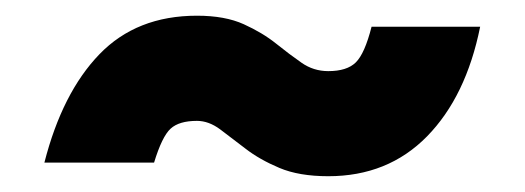

<svg xmlns="http://www.w3.org/2000/svg" viewBox="-20 -466 675 247"><path d="M37.1 -256.8Q60.1 -346.7 107.9 -396.2Q155.8 -445.8 233.4 -445.8Q269.5 -445.8 293.7 -434.8Q317.9 -423.8 335.2 -409.9Q352.5 -396 367.9 -385.3Q383.3 -374.5 402.3 -374.5Q426.3 -374.5 437.7 -385.7Q449.2 -397 458 -431.6H597.7Q579.6 -341.8 529.3 -290.5Q479 -239.3 402.3 -239.3Q364.7 -239.3 339.4 -250Q314 -260.7 295.9 -274.7Q277.8 -288.6 263.2 -299.6Q248.5 -310.5 233.4 -310.5Q210.4 -310.5 199.5 -300.5Q188.5 -290.5 178.2 -256.8Z"/></svg>

Font: Schibsted Grotesk ExtraBold
Style: Regular
Weight: 800
Designer: Bakken & Baeck AS, Henrik Kongsvoll
Foundry: Schibsted ASA
Version: Version 1.100; ttfautohint (v1.8.4.7-5d5b);gftools[0.9.25]